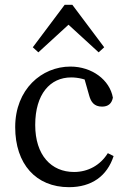

<svg xmlns="http://www.w3.org/2000/svg" viewBox="-20 -763 526 796"><path d="M266 13C360 13 424 -33 451 -116L427 -128C396 -78 345 -50 287 -50C193 -50 126 -119 126 -245C126 -373 188 -442 275 -442C303 -442 337 -435 371 -417L325 -454L350 -366C357 -341 370 -321 403 -321C428 -321 443 -333 448 -358C435 -432 361 -487 272 -487C153 -487 43 -393 43 -236C43 -83 129 13 266 13ZM389 -546 412 -567 280 -743H248L116 -567L139 -546L306 -699H222L389 -546Z"/></svg>

Font: Source Serif Variable
Style: Regular
Weight: 389
Designer: Frank Grießhammer
Foundry: Adobe Systems Incorporated
Version: Version 3.001;hotconv 1.0.111;makeotfexe 2.5.65597